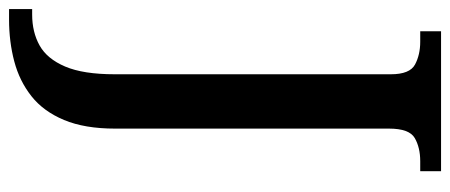

<svg xmlns="http://www.w3.org/2000/svg" viewBox="-319 -449 994 424"><g transform="rotate(90 178.0 -237.0)"><path d="M-14 240V189H-2Q37 189 66.5 172.5Q96 156 113 116Q130 76 130 7V-603Q130 -645 108.5 -656.5Q87 -668 58 -668H35V-714H344V-668H322Q292 -668 271 -656Q250 -644 250 -599V6Q250 73 231 118.5Q212 164 178.5 190.5Q145 217 101.5 228.5Q58 240 9 240Z"/></g></svg>

Font: Noto Serif Khojki Medium
Style: Regular
Weight: 500
Version: Version 2.003